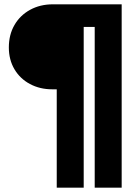

<svg xmlns="http://www.w3.org/2000/svg" viewBox="-20 -740 634 890"><path d="M243 130V-326H222Q165 -326 119 -350.5Q73 -375 47 -419Q21 -463 21 -520Q21 -579 47 -624Q73 -669 119.5 -694.5Q166 -720 225 -720H544V130H419V-615H368V130Z"/></svg>

Font: Instrument Sans SemiCondensed
Style: Bold
Weight: 700
Width: 4
Designer: Rodrigo Fuenzalida
Foundry: fragTYPE
Version: Version 1.000;gftools[0.9.28]